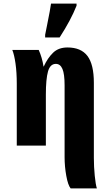

<svg xmlns="http://www.w3.org/2000/svg" viewBox="-20 -816 620 1076"><path d="M342 65V-338Q342 -401 330 -429.5Q318 -458 293 -458Q261 -458 249 -415.5Q237 -373 237 -285V0H74V-347Q74 -410 67 -459.5Q60 -509 49 -536H197Q216 -494 224 -443H225Q247 -491 277.5 -520.5Q308 -550 358 -550Q434 -550 470 -502.5Q506 -455 506 -352V69Q506 119 511 169Q516 219 523 240H376Q361 222 351.5 169.5Q342 117 342 65ZM233 -621 244 -676Q262 -765 266 -796H409V-784Q377 -703 314 -606H233Z"/></svg>

Font: Noto Serif CondBlack
Style: Regular
Weight: 900
Width: 3
Designer: Monotype Design Team
Foundry: Monotype Imaging Inc.
Version: Version 1.001